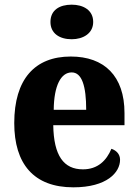

<svg xmlns="http://www.w3.org/2000/svg" viewBox="-20 -792 589 822"><path d="M287 -624C336 -624 379 -649 379 -698C379 -749 336 -772 287 -772C235 -772 196 -749 196 -698C196 -649 235 -624 287 -624ZM294 10C438 10 494 -54 494 -108C494 -132 478 -148 457 -155C436 -105 399 -67 335 -67C253 -67 210 -125 208 -256H513V-308C513 -467 426 -550 283 -550C129 -550 41 -453 41 -265C41 -91 124 10 294 10ZM349 -322H210C211 -426 241 -482 287 -482C331 -482 349 -423 349 -322Z"/></svg>

Font: Noto Serif Lao SemiCondensed ExtraBold
Style: Regular
Weight: 800
Width: 4
Designer: Monotype Design Team
Foundry: Monotype Imaging Inc.
Version: Version 2.003